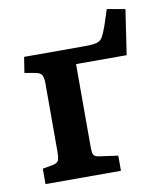

<svg xmlns="http://www.w3.org/2000/svg" viewBox="-75 -702 631 762"><g transform="rotate(-10 240.0 -321.0)"><path d="M47 0V-62L90 -70Q108 -74 112 -85Q116 -96 116 -118V-400Q115 -419 109.5 -428Q104 -437 87 -441L41 -449L51 -512H297Q328 -512 344 -516.5Q360 -521 368 -535.5Q376 -550 386 -578L407 -642L480 -629L453 -448H249V-115Q249 -94 252.5 -84.5Q256 -75 273 -72L351 -61V0Z"/></g></svg>

Font: Literata 12pt SemiBold
Style: Regular
Weight: 600
Designer: Latin by Veronika Burian and Jose Scaglione. Greek by Irene Vlachou. Cyrillic by Vera Evstafieva.
Foundry: TypeTogether
Version: Version 3.002